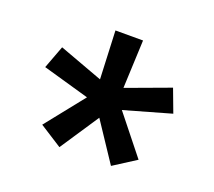

<svg xmlns="http://www.w3.org/2000/svg" viewBox="-87 -857 774 693"><g transform="rotate(20 300.0 -510.5)"><path d="M399 -278 300 -427 201 -278 115 -333 233 -481 54 -532 87 -620 255 -558 247 -743H353L345 -558L513 -620L546 -532L367 -481L485 -333Z"/></g></svg>

Font: Iosevka Semibold Extended
Style: Regular
Weight: 600
Width: 7
Monospace: yes
Designer: Belleve Invis
Foundry: Belleve Invis
Version: Version 32.5.0; ttfautohint (v1.8.4)